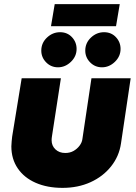

<svg xmlns="http://www.w3.org/2000/svg" viewBox="-20 -897 658 930"><path d="M613 -518 566 -202Q557 -140 518 -91Q479 -42 418.5 -14.5Q358 13 283 13Q209 13 153 -11.5Q97 -36 66 -81.5Q35 -127 35 -188Q35 -199 36.5 -212.5Q38 -226 39 -236L85 -518H275L232 -239Q231 -235 230.5 -228Q230 -221 230 -218Q230 -191 248.5 -173.5Q267 -156 296 -156Q319 -156 336.5 -166Q354 -176 365.5 -191.5Q377 -207 379 -223L423 -518ZM474 -571Q440 -571 416.5 -595Q393 -619 393 -652Q393 -689 420.5 -715Q448 -741 484 -741Q519 -741 541.5 -717Q564 -693 564 -660Q564 -624 536.5 -597.5Q509 -571 474 -571ZM261 -571Q227 -571 203.5 -595Q180 -619 180 -652Q180 -689 207.5 -715Q235 -741 271 -741Q306 -741 328.5 -717Q351 -693 351 -660Q351 -624 323.5 -597.5Q296 -571 261 -571ZM227 -770 245 -877H560L542 -770Z"/></svg>

Font: MuseoModerno Black
Style: Italic
Weight: 900
Italic angle: -9°
Designer: Pablo Cosgaya, Héctor Gatti, Marcela Romero, and the Authors of The MuseoModerno Project.
Foundry: Omnibus-Type Team
Version: Version 1.003